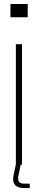

<svg xmlns="http://www.w3.org/2000/svg" viewBox="-20 -820 188 956"><path d="M32 -734V-800H118V-734ZM59 0V-600H89.5V0ZM128 116.5H100.5Q68.5 116.5 55 101Q41.5 85.5 47 56L58.5 0H83L71.5 56Q68 75.5 74.8 85Q81.5 94.5 100.5 94.5H128Z"/></svg>

Font: Big Shoulders Display ExtraLight
Style: Regular
Weight: 250
Designer: Patric King
Foundry: XO Type Co
Version: Version 2.002